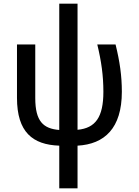

<svg xmlns="http://www.w3.org/2000/svg" viewBox="-20 -780 752 1040"><path d="M301 240H400V9C546 1 640 -85 640 -283C640 -368 629 -446 606 -539H507C529 -448 540 -370 540 -283C540 -145 497 -86 400 -77V-760H301V-76C215 -83 171 -122 171 -249V-539H72V-250C72 -64 157 4 301 9Z"/></svg>

Font: Noto Sans SemiCondensed Medium
Style: Regular
Weight: 500
Width: 4
Designer: Monotype Design Team
Foundry: Monotype Imaging Inc.
Version: Version 2.013